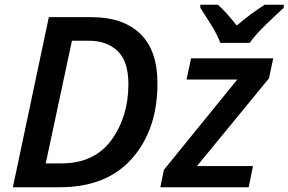

<svg xmlns="http://www.w3.org/2000/svg" viewBox="-20 -786 1211 806"><path d="M34 0H231Q428 0 534.5 -121Q641 -242 641 -436Q641 -575 568.5 -644.5Q496 -714 365 -714H185ZM172 -100 282 -615H353Q429 -615 474 -571.5Q519 -528 519 -433Q519 -296 447.5 -198Q376 -100 237 -100ZM653 0 668 -73 976 -452H763L782 -541H1127L1109 -457L807 -89H1042L1024 0ZM905 -606H1028Q1052 -640 1097.5 -684Q1143 -728 1171 -753V-766H1091Q1034 -730 974 -679Q955 -703 934 -726.5Q913 -750 895 -766H821V-753Q840 -724 865.5 -683.5Q891 -643 905 -606Z"/></svg>

Font: Noto Sans UI Medium
Style: Italic
Weight: 500
Italic angle: -12°
Designer: Monotype Design Team
Foundry: Monotype Imaging Inc.
Version: Version 1.901